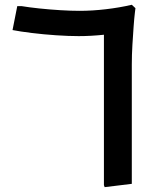

<svg xmlns="http://www.w3.org/2000/svg" viewBox="-20 -772 655 792"><path d="M411.7 0 408.7 -8.3V-711.7L523.7 -752.3L538.7 -738.3Q538.7 -738.3 536.2 -717.8Q533.7 -697.3 531.2 -662.8Q528.7 -628.3 526.2 -587.3Q523.7 -546.3 523.7 -505.3V-13.7ZM304.7 -623Q263.8 -623 211.6 -626.5Q159.3 -630 110.8 -636Q62.3 -642 31.7 -648L51.2 -746.7H69.3Q99.3 -741.7 141.8 -737.2Q184.3 -732.7 228.7 -730Q273.1 -727.3 308 -727.3Q360.5 -727.3 416.4 -733.9Q472.4 -740.4 523.7 -752.3L517 -645.3Q465 -634.7 409.7 -628.8Q354.3 -623 304.7 -623Z"/></svg>

Font: Fustat
Style: Regular
Weight: 400
Designer: Mohamed Gaber, Khaled Hosny, Laura Garcia Mut
Foundry: Kief Type Foundry, Alif Type Foundry, Hard Type Foundry
Version: Version 1.007